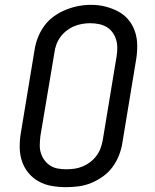

<svg xmlns="http://www.w3.org/2000/svg" viewBox="-20 -766 640 794"><path d="M253 8Q223 8 194 3Q165 -2 140.5 -15.5Q116 -29 98 -50.5Q80 -72 71 -99Q62 -126 61.5 -155.5Q61 -185 66 -215L123 -560Q127 -586 137 -611.5Q147 -637 163.5 -659.5Q180 -682 203 -698.5Q226 -715 252 -725.5Q278 -736 304 -741Q330 -746 357 -746Q387 -746 415 -739Q443 -732 468 -719Q493 -706 511 -684.5Q529 -663 538 -636Q547 -609 547.5 -579.5Q548 -550 543 -520L486 -175Q482 -149 472 -123.5Q462 -98 445.5 -75.5Q429 -53 406 -36.5Q383 -20 357.5 -9.5Q332 1 305.5 4.5Q279 8 253 8ZM254 -66Q272 -66 289 -68.5Q306 -71 322.5 -78Q339 -85 353.5 -96Q368 -107 379 -122Q390 -137 396 -153.5Q402 -170 405 -187L462 -532Q465 -550 465 -568Q465 -586 460 -602.5Q455 -619 445 -632.5Q435 -646 420.5 -654.5Q406 -663 388.5 -666.5Q371 -670 353 -670Q336 -670 319 -667Q302 -664 285.5 -657Q269 -650 254.5 -638.5Q240 -627 229.5 -612.5Q219 -598 213 -581.5Q207 -565 205 -548L147 -203Q145 -185 144.5 -167Q144 -149 149 -133Q154 -117 164 -103.5Q174 -90 188 -81Q202 -72 219 -69Q236 -66 254 -66Z"/></svg>

Font: Iosevka Slab Extended Oblique
Style: Regular
Weight: 400
Width: 7
Italic angle: -9°
Monospace: yes
Designer: Belleve Invis
Foundry: Belleve Invis
Version: Version 11.1.0; ttfautohint (v1.8.3)